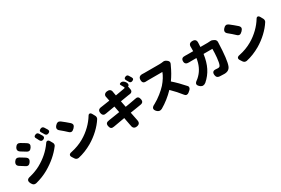

<svg xmlns="http://www.w3.org/2000/svg" viewBox="109 -2193 5271 3600"><g transform="rotate(-30 2745.0 -393.0)"><path d="M181 40Q161 29 143 -3Q89 -100 194 -120Q323 -152 425 -207Q641 -326 770 -512Q788 -541 812 -539.5Q836 -538 855 -504L858 -498L883 -454Q893 -438 892 -418Q891 -398 880 -384Q739 -196 507 -63Q385 6 235 45Q202 52 181 40ZM218 -333Q155 -375 122 -394Q51 -435 96 -505Q136 -567 199 -532Q209 -526 228.5 -514Q248 -502 258 -496Q270 -489 295 -473Q304 -468 308 -465Q367 -424 324 -360Q279 -292 218 -333ZM371 -559Q344 -576 285 -612Q276 -617 272 -620Q205 -661 249 -730Q290 -792 350 -758Q363 -751 390 -734Q403 -726 410 -722Q421 -716 441 -703Q453 -695 459 -691Q491 -670 494 -644Q497 -619 475 -586Q453 -553 429 -546Q403 -539 371 -559ZM682 -628Q675 -645 667 -658Q665 -662 661.5 -668.5Q658 -675 656 -678Q620 -731 677 -753Q718 -770 743 -732.5Q768 -695 783 -667Q808 -619 756 -597Q708 -577 682 -628ZM823 -679Q822 -682 819 -687Q811 -702 806 -709Q804 -712 800.5 -717.5Q797 -723 795 -726Q758 -776 817 -801Q858 -818 883 -784Q893 -770 911 -739Q919 -726 923 -720Q950 -672 898 -650Q850 -629 823 -679Z M1086 0 1055 -48Q1035 -79 1046 -101.5Q1057 -124 1099 -131Q1255 -164 1377 -235Q1484 -296 1574 -384Q1657 -465 1714 -558Q1730 -587 1753 -585.5Q1776 -584 1795 -549L1798 -543L1823 -498Q1833 -481 1833 -461Q1833 -441 1824 -426Q1763 -330 1669 -242Q1575 -154 1463 -88Q1314 -2 1161 32Q1139 36 1118.5 27.5Q1098 19 1086 0ZM1234 -486Q1176 -541 1110 -594Q1042 -646 1105 -712Q1131 -740 1155 -744Q1181 -748 1210 -728Q1218 -722 1233 -710Q1269 -681 1287 -667Q1326 -636 1355.5 -608.5Q1385 -581 1384 -553Q1382 -527 1352 -496Q1319 -462 1293 -459Q1264 -456 1234 -486Z M2307 -8Q2307 -11 2306 -15.5Q2305 -20 2304 -22Q2300 -45 2282 -138Q2276 -171 2273 -188Q2134 -166 2056 -150Q2051 -149 2043 -148Q2033 -146 2028 -145Q1987 -137 1965.5 -151Q1944 -165 1936 -205Q1927 -248 1945 -269Q1963 -290 2008 -295Q2022 -297 2028 -298Q2066 -305 2120 -312Q2187 -323 2247 -332L2221 -467Q2101 -448 2043 -437Q2041 -437 2036.5 -436Q2032 -435 2029 -434Q1987 -424 1963.5 -438Q1940 -452 1932 -493Q1916 -575 2005 -583Q2007 -583 2009 -584H2012Q2089 -594 2194 -611L2178 -692Q2178 -693 2177 -694Q2167 -731 2184.5 -754.5Q2202 -778 2241 -784Q2280 -790 2305 -773.5Q2330 -757 2335 -719Q2335 -718 2335 -717Q2336 -707 2344 -666Q2348 -645 2350 -634Q2454 -651 2523 -664Q2527 -665 2537 -667Q2545 -668 2549 -669Q2570 -673 2561 -692Q2538 -735 2523 -759Q2510 -782 2536 -793L2539 -794Q2568 -806 2599 -789Q2627 -773 2645 -741Q2658 -718 2656 -698Q2654 -675 2633 -667L2631 -666L2644 -596Q2649 -567 2634.5 -547.5Q2620 -528 2592 -525Q2567 -521 2554 -520L2376 -491L2402 -357Q2429 -362 2481 -370Q2571 -386 2598 -391Q2613 -394 2628 -397Q2668 -408 2690.5 -394Q2713 -380 2721 -340Q2729 -298 2712.5 -276.5Q2696 -255 2654 -250Q2634 -246 2625 -245Q2604 -242 2545 -232Q2471 -221 2429 -214Q2453 -89 2462 -48Q2463 -46 2463.5 -42.5Q2464 -39 2464 -37Q2487 53 2401 67Q2318 81 2307 -8ZM2686 -735Q2684 -740 2679 -749.5Q2674 -759 2671 -763Q2668 -767 2663 -776Q2661 -780 2660 -782Q2629 -829 2682 -850Q2722 -865 2742 -833Q2753 -816 2774 -780Q2776 -777 2777 -775Q2789 -752 2782.5 -738Q2776 -724 2751 -713Q2707 -695 2686 -735Z M2861 -4Q2786 -82 2895 -131Q2979 -177 3059 -241Q3132 -299 3186 -358Q3233 -411 3271 -472Q3308 -532 3324 -579H3019Q3013 -579 2998.5 -578.5Q2984 -578 2977 -578Q2933 -574 2913 -592.5Q2893 -611 2893 -654Q2893 -739 2989 -733Q3001 -732 3019 -732H3182H3346Q3390 -732 3432 -739Q3445 -742 3463 -738Q3483 -733 3497 -722L3515 -709Q3536 -693 3540.5 -671Q3545 -649 3532 -627Q3524 -611 3521 -604Q3457 -462 3373 -345Q3487 -246 3607 -109Q3620 -95 3616 -72Q3612 -48 3592 -30L3555 2Q3531 22 3506 20Q3481 18 3464 -5Q3381 -113 3269 -222Q3131 -79 2970 14Q2909 46 2861 -4Z M3802 3Q3759 -32 3760 -62.5Q3761 -93 3808 -124Q3837 -145 3863 -173Q3980 -292 4008 -486H3897Q3866 -486 3846 -485Q3759 -482 3759 -558Q3759 -635 3845 -629Q3864 -628 3897 -628H4019Q4020 -654 4020 -707Q4012 -801 4101 -801Q4188 -801 4180 -711Q4180 -710 4180 -709Q4178 -655 4176 -628H4333Q4357 -628 4384 -631Q4414 -636 4440 -623L4469 -609Q4490 -599 4500.5 -579Q4511 -559 4508 -535Q4508 -534 4508 -533Q4495 -160 4450 -50Q4417 34 4313 34Q4275 34 4211 30Q4177 27 4160.5 9.5Q4144 -8 4140 -42Q4130 -133 4226 -121Q4227 -121 4229 -121Q4252 -119 4262 -119Q4286 -119 4298 -128Q4308 -135 4316 -155Q4333 -193 4344 -301Q4353 -396 4353 -486H4257H4162Q4139 -322 4081 -207Q4023 -90 3919 0Q3858 47 3802 3Z M4724 0 4693 -48Q4673 -79 4684 -101.5Q4695 -124 4737 -131Q4893 -164 5015 -235Q5122 -296 5212 -384Q5295 -465 5352 -558Q5368 -587 5391 -585.5Q5414 -584 5433 -549L5436 -543L5461 -498Q5471 -481 5471 -461Q5471 -441 5462 -426Q5401 -330 5307 -242Q5213 -154 5101 -88Q4952 -2 4799 32Q4777 36 4756.5 27.5Q4736 19 4724 0ZM4872 -486Q4814 -541 4748 -594Q4680 -646 4743 -712Q4769 -740 4793 -744Q4819 -748 4848 -728Q4856 -722 4871 -710Q4907 -681 4925 -667Q4964 -636 4993.5 -608.5Q5023 -581 5022 -553Q5020 -527 4990 -496Q4957 -462 4931 -459Q4902 -456 4872 -486Z"/></g></svg>

Font: GenSenRounded TW H
Style: Regular
Weight: 900
Version: Version 1.501;PS 1;hotconv 16.6.51;makeotf.lib2.5.65220